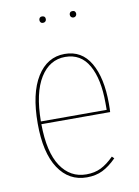

<svg xmlns="http://www.w3.org/2000/svg" viewBox="-82 -758 594 822"><g transform="rotate(-10 215.5 -347.0)"><path d="M375 -249H76Q77 -127 118 -65.5Q159 -4 229 -4Q265 -4 292.5 -17.5Q320 -31 349 -60L358 -51Q327 -20 297.5 -5.5Q268 9 229 9Q151 9 106 -59Q61 -127 61 -254Q61 -385 105.5 -456.5Q150 -528 226 -528Q300 -528 338 -463Q376 -398 376 -286Q376 -260 375 -249ZM362 -291Q362 -395 328 -455Q294 -515 226 -515Q158 -515 117.5 -450Q77 -385 76 -261H362ZM173 -689Q173 -683 169 -679Q165 -675 158 -675Q152 -675 148.5 -679Q145 -683 145 -689Q145 -695 148.5 -699Q152 -703 158 -703Q173 -703 173 -689ZM305 -689Q305 -683 301 -679Q297 -675 291 -675Q285 -675 281 -679Q277 -683 277 -689Q277 -695 280.5 -699Q284 -703 291 -703Q298 -703 301.5 -699Q305 -695 305 -689Z"/></g></svg>

Font: Fira Sans Compressed Hair
Style: Regular
Weight: 100
Width: 1
Designer: bBox Type GmbH & Carrois Corporate GbR & Edenspiekermann AG
Foundry: bBox Type GmbH & Carrois Corporate GbR & Edenspiekermann AG
Version: Version 4.301